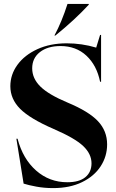

<svg xmlns="http://www.w3.org/2000/svg" viewBox="-20 -949 596 984"><path d="M101 -8 64 -238H70Q97 -135 165 -75Q233 -15 325 -15Q386 -15 417.5 -41Q449 -67 449 -112Q449 -160 406.5 -200.5Q364 -241 255 -288Q133 -341 83 -391.5Q33 -442 33 -507Q33 -567 69.5 -617Q106 -667 171.5 -697Q237 -727 322 -727Q399 -727 473 -705L493 -770H498V-530H493Q476 -614 423 -663.5Q370 -713 290 -713Q224 -713 184.5 -682Q145 -651 145 -599Q145 -547 187 -505.5Q229 -464 327 -423Q435 -378 482 -328Q529 -278 529 -209Q529 -148 496 -97Q463 -46 400.5 -15.5Q338 15 252 15Q207 15 166.5 7.5Q126 0 101 -8ZM326 -929H435V-925Q363 -847 264 -767H259Q297 -838 326 -929Z"/></svg>

Font: Nyght Serif Medium
Style: Regular
Weight: 500
Designer: Maksym Kobuzan
Version: Version 0.410